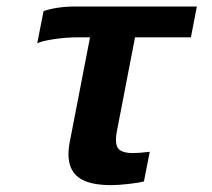

<svg xmlns="http://www.w3.org/2000/svg" viewBox="-20 -548 640 579"><path d="M218.8 -435.5Q179.2 -435.5 142.6 -429.9Q106 -424.3 92.3 -417.5L111.3 -514.2Q125.5 -520 151.1 -524.2Q176.8 -528.3 203.1 -528.3H573.7L555.7 -435.5H387.2L332.5 -152.3Q329.6 -137.7 329.6 -127Q329.6 -103 342.5 -94.7Q355.5 -86.4 380.4 -86.4Q400.4 -86.4 431.6 -90.3L414.1 -1Q398.4 3.4 367.2 6.8Q335.9 10.3 315.9 10.3Q248.5 10.3 217.5 -12.5Q186.5 -35.2 186.5 -83Q186.5 -100.6 190.9 -122.6L251.5 -435.5Z"/></svg>

Font: Liberation Mono
Style: Bold Italic
Weight: 700
Italic angle: -12°
Monospace: yes
Designer: Steve Matteson
Foundry: Ascender Corporation
Version: Version 2.1.5